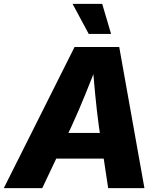

<svg xmlns="http://www.w3.org/2000/svg" viewBox="-45 -970 830 990"><path d="M-25.4 0 339.4 -727.5H569.8L699.7 0H512.7L464.8 -318.4Q454.1 -397 445.6 -485.6Q437 -574.2 430.2 -670.4H469.7Q432.1 -575.2 396.2 -486.6Q360.4 -397.9 323.7 -318.4L172.9 0ZM166 -152.3 187.5 -284.7H581.1L559.1 -152.3ZM412.6 -794.9 329.1 -950.2H481.9L527.8 -794.9Z"/></svg>

Font: Inter 17pt ExtraBold
Style: Italic
Weight: 800
Italic angle: -9.3988°
Version: Version 4.001;git-66647c0bb